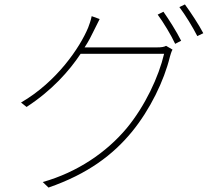

<svg xmlns="http://www.w3.org/2000/svg" viewBox="-20 -800 996 867"><path d="M362 -586C380 -613 393 -639 404 -662C412 -677 422 -698 430 -714L394 -727C391 -710 382 -685 378 -675C341 -586 237 -431 75 -337L100 -317C215 -392 292 -479 344 -557H721C697 -454 635 -321 552 -221C461 -112 329 -22 173 22L199 47C378 -15 491 -102 575 -204C658 -305 721 -436 747 -543C749 -550 754 -568 759 -576L730 -593C721 -588 710 -586 688 -586ZM692 -734C718 -699 753 -641 771 -602L798 -616C777 -658 742 -713 718 -747ZM790 -768C817 -732 849 -680 871 -637L898 -650C879 -687 840 -746 815 -780Z"/></svg>

Font: Kinto Sans Thin
Style: Regular
Weight: 100
Designer: Authors: Ryoko NISHIZUKA  (kana & ideographs); Paul D. Hunt (Latin, Greek & Cyrillic); Wenlong ZHANG  (bopomofo); Sandol
Foundry: Adobe Systems Incorporated, ookami Inc.
Version: Version 0.001